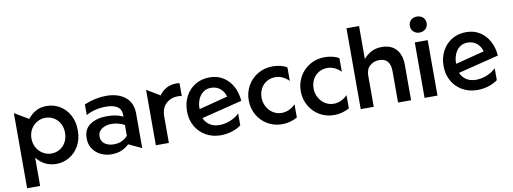

<svg xmlns="http://www.w3.org/2000/svg" viewBox="-68 -1133 4571 1712"><g transform="rotate(-10 2217.0 -277.0)"><path d="M359 10Q422 10 477 -22.5Q532 -55 564.5 -114.5Q597 -174 597 -252Q597 -330 565 -389.5Q533 -449 478.5 -481.5Q424 -514 359 -514Q303 -514 262.5 -491.5Q222 -469 188 -427L62 -502V178H180V-78Q248 10 359 10ZM481 -252Q481 -204 461 -167Q441 -130 406.5 -109.5Q372 -89 330 -89Q290 -89 254.5 -110Q219 -131 198 -168Q177 -205 177 -251Q177 -297 197.5 -333.5Q218 -370 253 -391Q288 -412 329 -412Q374 -412 408.5 -390.5Q443 -369 462 -332.5Q481 -296 481 -252Z M893 -73Q844 -73 811 -96.5Q778 -120 778 -164Q778 -208 814.5 -232Q851 -256 901 -256Q963 -256 1019 -226V-128Q969 -73 893 -73ZM897 -511Q803 -511 699 -469V-372Q779 -416 879 -416Q1019 -416 1019 -317V-301Q963 -331 873 -331Q783 -331 722.5 -291.5Q662 -252 662 -167Q662 -112 689.5 -71.5Q717 -31 762 -10Q807 11 857 11Q907 11 945.5 -4.5Q984 -20 1017 -51L1135 4V-309Q1135 -407 1070 -459Q1005 -511 897 -511Z M1531 -511Q1484 -511 1444.5 -490Q1405 -469 1379 -430L1259 -502V0H1377V-237Q1377 -316 1421 -356Q1465 -396 1528 -396Q1538 -396 1547 -395Q1556 -394 1563 -390V-508Q1548 -511 1531 -511Z M1850 -79Q1799 -79 1763.5 -102Q1728 -125 1710 -166L2078 -258Q2073 -328 2043 -386Q2013 -444 1959.5 -478.5Q1906 -513 1834 -513Q1761 -513 1704.5 -478.5Q1648 -444 1616.5 -384Q1585 -324 1585 -249Q1585 -174 1618.5 -114.5Q1652 -55 1711.5 -21Q1771 13 1846 13Q1897 13 1946 -2Q1995 -17 2031 -44V-152Q1996 -118 1948 -98.5Q1900 -79 1850 -79ZM1831 -419Q1880 -419 1914 -391Q1948 -363 1960 -317L1701 -250L1699 -257Q1699 -298 1714 -335.5Q1729 -373 1759 -396Q1789 -419 1831 -419Z M2407 -512Q2331 -512 2271 -476.5Q2211 -441 2177.5 -381Q2144 -321 2144 -250Q2144 -178 2178 -118Q2212 -58 2271 -23.5Q2330 11 2402 11Q2475 11 2540 -25V-145Q2484 -89 2415 -89Q2372 -89 2337 -111.5Q2302 -134 2281.5 -172Q2261 -210 2261 -254Q2261 -299 2280.5 -335.5Q2300 -372 2334.5 -392.5Q2369 -413 2412 -413Q2481 -413 2535 -357V-480Q2510 -496 2476 -504Q2442 -512 2407 -512Z M2878 -512Q2802 -512 2742 -476.5Q2682 -441 2648.5 -381Q2615 -321 2615 -250Q2615 -178 2649 -118Q2683 -58 2742 -23.5Q2801 11 2873 11Q2946 11 3011 -25V-145Q2955 -89 2886 -89Q2843 -89 2808 -111.5Q2773 -134 2752.5 -172Q2732 -210 2732 -254Q2732 -299 2751.5 -335.5Q2771 -372 2805.5 -392.5Q2840 -413 2883 -413Q2952 -413 3006 -357V-480Q2981 -496 2947 -504Q2913 -512 2878 -512Z M3394 -513Q3340 -513 3298.5 -491Q3257 -469 3228 -433V-732H3114V0H3232V-284Q3232 -340 3267 -371Q3302 -402 3352 -402Q3401 -402 3426.5 -372.5Q3452 -343 3452 -284V0H3570V-320Q3570 -410 3524.5 -461.5Q3479 -513 3394 -513Z M3809 -502H3692V0H3809ZM3674 -653Q3674 -622 3696 -601.5Q3718 -581 3749 -581Q3782 -581 3804 -601Q3826 -621 3826 -653Q3826 -686 3804.5 -706Q3783 -726 3749 -726Q3716 -726 3695 -706Q3674 -686 3674 -653Z M4173 -79Q4122 -79 4086.5 -102Q4051 -125 4033 -166L4401 -258Q4396 -328 4366 -386Q4336 -444 4282.5 -478.5Q4229 -513 4157 -513Q4084 -513 4027.5 -478.5Q3971 -444 3939.5 -384Q3908 -324 3908 -249Q3908 -174 3941.5 -114.5Q3975 -55 4034.5 -21Q4094 13 4169 13Q4220 13 4269 -2Q4318 -17 4354 -44V-152Q4319 -118 4271 -98.5Q4223 -79 4173 -79ZM4154 -419Q4203 -419 4237 -391Q4271 -363 4283 -317L4024 -250L4022 -257Q4022 -298 4037 -335.5Q4052 -373 4082 -396Q4112 -419 4154 -419Z"/></g></svg>

Font: Geom Medium
Style: Bold
Weight: 500
Version: Version 1.102